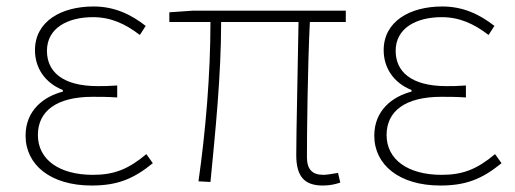

<svg xmlns="http://www.w3.org/2000/svg" viewBox="-20 -560 1591 593"><path d="M263 13C342 13 392 -7 452 -56L432 -84C376 -37 332 -20 267 -20C163 -20 97 -67 97 -143C97 -217 155 -261 266 -261C291 -261 311 -261 342 -259V-296C315 -294 302 -294 282 -294C170 -294 125 -341 125 -403C125 -474 190 -507 267 -507C322 -507 366 -487 412 -452L430 -480C384 -516 333 -540 269 -540C169 -540 88 -494 88 -405C88 -350 119 -304 174 -282V-277C116 -262 59 -220 59 -141C59 -51 136 13 263 13Z M977 13C1000 13 1015 9 1031 4L1024 -26C1001 -22 988 -20 979 -20C944 -20 928 -37 928 -75C928 -146 930 -351 937 -492H1048V-527H575L503 -522V-492H630C630 -330 615 -154 593 0L630 2C645 -152 663 -327 663 -492H902C900 -355 895 -153 895 -81C895 -14 921 13 977 13Z M1340 13C1419 13 1469 -7 1529 -56L1509 -84C1453 -37 1409 -20 1344 -20C1240 -20 1174 -67 1174 -143C1174 -217 1232 -261 1343 -261C1368 -261 1388 -261 1419 -259V-296C1392 -294 1379 -294 1359 -294C1247 -294 1202 -341 1202 -403C1202 -474 1267 -507 1344 -507C1399 -507 1443 -487 1489 -452L1507 -480C1461 -516 1410 -540 1346 -540C1246 -540 1165 -494 1165 -405C1165 -350 1196 -304 1251 -282V-277C1193 -262 1136 -220 1136 -141C1136 -51 1213 13 1340 13Z"/></svg>

Font: Noto Sans CJK Thin
Style: Regular
Weight: 100
Designer: Ryoko NISHIZUKA (kana & ideographs); Paul D. Hunt (Latin, Greek & Cyrillic); Wenlong ZHANG (bopomofo); Sandoll Communica
Foundry: Adobe Systems Incorporated
Version: Version 1.000;PS 1;hotconv 1.0.78;makeotf.lib2.5.61930